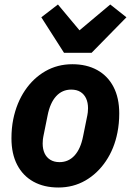

<svg xmlns="http://www.w3.org/2000/svg" viewBox="-20 -823 583 855"><path d="M240 12Q176 12 129 -14Q82 -40 56.5 -89Q31 -138 31 -207Q31 -230 33 -251Q35 -272 39 -292Q54 -365 91 -420Q128 -475 182 -506Q236 -537 302 -537Q366 -537 413 -511Q460 -485 485.5 -436Q511 -387 511 -318Q511 -296 509 -274.5Q507 -253 503 -233Q489 -161 451.5 -105.5Q414 -50 360 -19Q306 12 240 12ZM245 -101Q285 -101 312 -130.5Q339 -160 350 -216L369 -310Q370 -315 371 -323Q372 -331 372 -341Q372 -366 363.5 -384.5Q355 -403 338.5 -413.5Q322 -424 297 -424Q257 -424 230 -394.5Q203 -365 192 -309L173 -215Q172 -211 171 -202.5Q170 -194 170 -184Q170 -159 178.5 -140.5Q187 -122 204 -111.5Q221 -101 245 -101ZM388 -588H265L164 -746L238 -803L334 -688L471 -803L543 -746Z"/></svg>

Font: IBM Plex Sans
Style: Italic
Weight: 400
Italic angle: -11.31°
Designer: Mike Abbink, Paul van der Laan, Pieter van Rosmalen
Foundry: Bold Monday
Version: Version 3.201